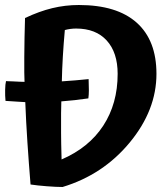

<svg xmlns="http://www.w3.org/2000/svg" viewBox="-44 -737 673 767"><path d="M201 -332Q200 -310 200 -284.5Q200 -259 200 -206Q200 -185 200.5 -162Q201 -139 202 -100Q311 -147 368.5 -235Q426 -323 426 -442Q426 -527 382.5 -575Q339 -623 260 -623Q249 -623 237.5 -621.5Q226 -620 215 -617Q210 -561 207 -510.5Q204 -460 203 -412Q230 -414 257 -416Q284 -418 310 -421Q311 -393 311 -376Q311 -359 309 -344Q282 -340 255 -337Q228 -334 201 -332ZM581 -442Q581 -297 474.5 -168Q368 -39 206 10Q181 10 142.5 7Q104 4 78 0Q71 -86 65.5 -168.5Q60 -251 57 -329Q41 -330 24 -331Q7 -332 -22 -334Q-24 -355 -23.5 -378Q-23 -401 -20 -413Q-16 -413 -10.5 -412.5Q-5 -412 5 -412Q26 -411 36 -410.5Q46 -410 54 -410Q53 -427 53 -447.5Q53 -468 53 -508Q53 -547 54 -587.5Q55 -628 56 -665Q113 -692 165 -704.5Q217 -717 271 -717Q423 -717 502 -646.5Q581 -576 581 -442Z"/></svg>

Font: Atma SemiBold
Style: Regular
Weight: 600
Designer: Gregori Vincens, Jeremie Hornus, Riccardo Olocco, Yoann Minet.
Foundry: black foundry
Version: Version 1.102;PS 1.100;hotconv 1.0.86;makeotf.lib2.5.63406